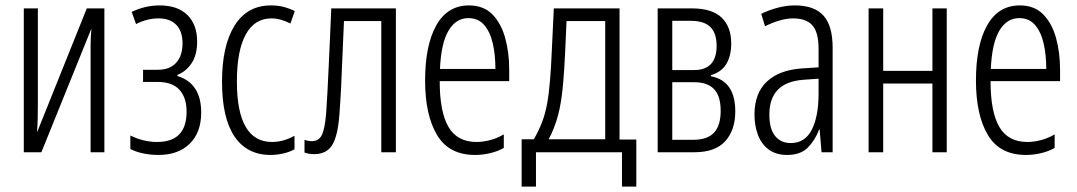

<svg xmlns="http://www.w3.org/2000/svg" viewBox="-20 -563 3983 710"><path d="M68 0V-532H120V-181Q120 -155 119.5 -129Q119 -103 117 -76H118L301 -532H366V0H315V-340Q315 -368 315 -396.5Q315 -425 318 -455H317L133 0Z M566 10Q538 10 510.5 4.5Q483 -1 462 -12V-62Q510 -38 561 -38Q670 -38 670 -150Q670 -202 643.5 -231Q617 -260 563 -260H509V-305H564Q608 -305 631.5 -331Q655 -357 655 -403Q655 -447 632 -471Q609 -495 566 -495Q524 -495 483 -474L467 -519Q517 -543 570 -543Q637 -543 673 -507.5Q709 -472 709 -409Q709 -359 688 -328.5Q667 -298 636 -286V-282Q724 -255 724 -147Q724 -73 681.5 -31.5Q639 10 566 10Z M981 10Q893 10 847 -58.5Q801 -127 801 -261Q801 -394 847.5 -468.5Q894 -543 982 -543Q1007 -543 1028.5 -537.5Q1050 -532 1070 -522L1054 -476Q1017 -495 984 -495Q921 -495 888.5 -435Q856 -375 856 -262Q856 -38 986 -38Q1028 -38 1069 -61V-11Q1049 0 1025.5 5Q1002 10 981 10Z M1142 7Q1121 7 1106 1V-46Q1119 -41 1133 -41Q1158 -41 1169.5 -62.5Q1181 -84 1186 -143Q1189 -186 1191 -225Q1193 -264 1195 -307.5Q1197 -351 1199.5 -405Q1202 -459 1205 -532H1444V0H1390V-485H1252Q1248 -405 1246 -348Q1244 -291 1241.5 -242Q1239 -193 1235 -138Q1229 -59 1208 -26Q1187 7 1142 7Z M1737 10Q1640 10 1596 -64Q1552 -138 1552 -265Q1552 -396 1593.5 -469.5Q1635 -543 1714 -543Q1768 -543 1800.5 -510Q1833 -477 1848 -423Q1863 -369 1863 -306V-263H1606Q1606 -149 1638.5 -93.5Q1671 -38 1742 -38Q1765 -38 1791 -44.5Q1817 -51 1843 -66V-16Q1820 -3 1792 3.5Q1764 10 1737 10ZM1607 -308H1812Q1812 -359 1802.5 -401.5Q1793 -444 1771 -470Q1749 -496 1712 -496Q1666 -496 1638.5 -449.5Q1611 -403 1607 -308Z M1909 127V-48H1954Q1972 -79 1984 -110Q1996 -141 2003 -178.5Q2010 -216 2014 -267Q2018 -315 2020.5 -375.5Q2023 -436 2028 -532H2271V-47H2333V127H2280V0H1962V127ZM2009 -48H2218V-485H2075Q2072 -416 2069.5 -363Q2067 -310 2063 -262Q2057 -187 2044 -138Q2031 -89 2009 -48Z M2412 0V-532H2538Q2613 -532 2648.5 -498Q2684 -464 2684 -402Q2684 -358 2666.5 -327.5Q2649 -297 2609 -285V-281Q2699 -264 2699 -151Q2699 -82 2662 -41Q2625 0 2548 0ZM2466 -304H2547Q2630 -304 2630 -394Q2630 -440 2607 -463Q2584 -486 2534 -486H2466ZM2466 -46H2543Q2596 -46 2620.5 -72.5Q2645 -99 2645 -153Q2645 -208 2620.5 -233.5Q2596 -259 2547 -259H2466Z M2891 10Q2849 10 2822 -10.5Q2795 -31 2782.5 -65Q2770 -99 2770 -139Q2770 -218 2815.5 -261Q2861 -304 2945 -310L3007 -314V-382Q3007 -444 2984 -469.5Q2961 -495 2913 -495Q2868 -495 2809 -466L2795 -512Q2824 -526 2856 -534.5Q2888 -543 2919 -543Q2991 -543 3025 -505.5Q3059 -468 3059 -387V0H3018L3011 -84H3009Q2994 -44 2967 -17Q2940 10 2891 10ZM2904 -34Q2957 -34 2982 -83.5Q3007 -133 3007 -216V-272L2951 -268Q2825 -259 2825 -139Q2825 -87 2846 -60.5Q2867 -34 2904 -34Z M3192 0V-532H3246V-301H3428V-532H3481V0H3428V-254H3246V0Z M3774 10Q3677 10 3633 -64Q3589 -138 3589 -265Q3589 -396 3630.5 -469.5Q3672 -543 3751 -543Q3805 -543 3837.5 -510Q3870 -477 3885 -423Q3900 -369 3900 -306V-263H3643Q3643 -149 3675.5 -93.5Q3708 -38 3779 -38Q3802 -38 3828 -44.5Q3854 -51 3880 -66V-16Q3857 -3 3829 3.5Q3801 10 3774 10ZM3644 -308H3849Q3849 -359 3839.5 -401.5Q3830 -444 3808 -470Q3786 -496 3749 -496Q3703 -496 3675.5 -449.5Q3648 -403 3644 -308Z"/></svg>

Font: Noto Sans ExtraCondensed Light
Style: Regular
Weight: 300
Width: 2
Designer: Monotype Design Team
Foundry: Monotype Imaging Inc.
Version: Version 2.013; ttfautohint (v1.8.4.7-5d5b)